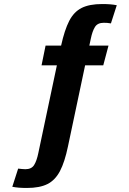

<svg xmlns="http://www.w3.org/2000/svg" viewBox="-20 -726 640 952"><path d="M186 -402 206 -500H283Q300 -577 323 -622Q346 -667 384.5 -686.5Q423 -706 487 -706Q531 -706 559 -700L530 -610Q519 -612 511 -612.5Q503 -613 494 -613Q464 -613 451 -592.5Q438 -572 430 -533L423 -500H518L492 -402H402L317 0Q301 77 277.5 122Q254 167 215.5 186.5Q177 206 113 206Q69 206 41 200L70 110Q81 111 89 112Q97 113 106 113Q136 113 149 92.5Q162 72 170 33L262 -402Z"/></svg>

Font: Epunda Sans
Style: Bold
Weight: 700
Designer: Simon Atzbach
Foundry: typofactur
Version: Version 2.204; ttfautohint (v1.8.4.7-5d5b)